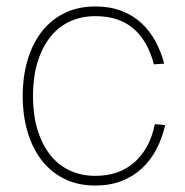

<svg xmlns="http://www.w3.org/2000/svg" viewBox="-20 -562 571 594"><path d="M275 12Q219 12 176.5 -10Q134 -32 106 -70Q78 -108 64 -158.5Q50 -209 50 -265Q50 -321 64 -371.5Q78 -422 106 -460Q134 -498 176.5 -520Q219 -542 275 -542Q320 -542 355.5 -528.5Q391 -515 417 -491Q443 -467 460.5 -435Q478 -403 488 -365L456 -363Q438 -434 393.5 -473Q349 -512 275 -512Q231 -512 195 -495Q159 -478 134 -445.5Q109 -413 95.5 -367.5Q82 -322 82 -265Q82 -208 95.5 -162.5Q109 -117 134 -84.5Q159 -52 195 -35Q231 -18 275 -18Q349 -18 396.5 -60.5Q444 -103 459 -178L491 -175Q482 -135 464 -100.5Q446 -66 419 -41Q392 -16 356 -2Q320 12 275 12Z"/></svg>

Font: Geist Thin
Style: Regular
Weight: 400
Designer: Basement.studio, Andrés Briganti, Mateo Zaragoza
Foundry: Basement.studio, Vercel, Andrés Briganti, Guido Ferreyra, Mateo Zaragoza
Version: Version 1.401